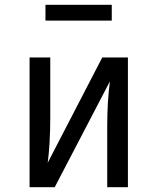

<svg xmlns="http://www.w3.org/2000/svg" viewBox="-20 -779 655 799"><path d="M512.3 -540V0H426.2V-252.8Q426.2 -356.4 437.4 -440.5L207.7 0H103.1V-540H189.2V-287.7Q189.2 -236.4 186.2 -185.1Q183.1 -133.8 178.5 -101.5L405.6 -540ZM445.1 -759V-693.3H169.2V-759Z"/></svg>

Font: Fira Code Fixed
Style: Regular
Weight: 400
Monospace: yes
Designer: Carrois Corporate, Edenspiekermann AG, Nikita Prokopov
Foundry: Carrois Corporate, Edenspiekermann AG, Nikita Prokopov
Version: Version 5.002